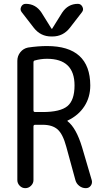

<svg xmlns="http://www.w3.org/2000/svg" viewBox="-20 -980 540 1000"><path d="M385.7 -960Q401.4 -960 409.2 -944.8Q417 -929.7 407.2 -917L343.8 -835Q308.6 -790 252.9 -790H247.1Q191.4 -790 156.2 -835L92.8 -917Q83 -929.7 90.3 -944.8Q97.7 -960 114.3 -960Q166 -960 196.3 -914.1L248 -831.1Q248 -830.1 250 -830.1Q252 -830.1 252 -831.1L303.7 -914.1Q334 -960 385.7 -960ZM154.3 -654.3V-405.3Q154.3 -396.5 163.1 -396.5H202.1Q293.9 -396.5 331.1 -427.2Q368.2 -458 368.2 -535.2Q368.2 -673.8 224.6 -673.8Q192.4 -673.8 161.1 -665Q154.3 -664.1 154.3 -654.3ZM70.3 -42V-663.1Q70.3 -688.5 85.9 -708Q101.6 -727.5 126 -732.4Q178.7 -740.2 224.6 -740.2Q449.2 -740.2 450.2 -535.2Q450.2 -473.6 419.4 -426.3Q388.7 -378.9 333 -352.5Q331.1 -352.5 331.1 -350.6Q331.1 -349.6 332 -348.6Q377 -313.5 407.2 -213.9L458 -41Q461.9 -25.4 452.6 -12.7Q443.4 0 426.8 0Q408.2 0 393.1 -11.7Q377.9 -23.4 373 -41L325.2 -215.8Q307.6 -281.2 280.3 -305.7Q252.9 -330.1 202.1 -330.1H163.1Q154.3 -330.1 154.3 -321.3V-42Q154.3 -25.4 141.6 -12.7Q128.9 0 111.8 0Q94.7 0 82.5 -12.7Q70.3 -25.4 70.3 -42Z"/></svg>

Font: Rounded Mgen+ 1mn regular
Style: Regular
Weight: 400
Designer: [Source Han Sans]
Ryoko NISHIZUKA  (kana & ideographs); Paul D. Hunt (Latin, Greek & Cyrillic); Wenlong ZHANG  (bopomofo
Version: Version 1.059.20150602